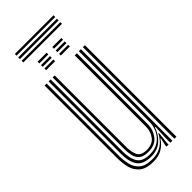

<svg xmlns="http://www.w3.org/2000/svg" viewBox="-260 -842 890 890"><g transform="rotate(-45 185.0 -397.0)"><path d="M160.2 7Q110 7 86.9 -13.9Q63.8 -34.8 57.2 -64.9Q50.8 -95 50.8 -122.2V-600H64V-124.5Q64 -98.2 69.9 -70.5Q75.8 -42.8 96.9 -23.8Q118 -4.8 163.8 -4.8Q199.5 -4.8 225.2 -21.8Q251 -38.8 266.5 -69.5H270.2L263.8 -11.8V0H250.2L250 -5.5L258.8 -45.8H256Q240.2 -20.8 216.2 -6.9Q192.2 7 160.2 7ZM302 0V-600H315.2V0ZM173.8 -41.8Q142 -41.8 127.1 -54.9Q112.2 -68 108 -88Q103.8 -108 103.8 -128.8V-600H117V-129.5Q117 -100.2 126.6 -76.9Q136.2 -53.5 175.5 -53.5Q213 -53.5 230.8 -77.6Q248.5 -101.8 248.5 -133.2V-600H262.2V-134Q262.2 -98.8 240.5 -70.2Q218.8 -41.8 173.8 -41.8ZM167 -17Q116.8 -17.2 97 -44.9Q77.2 -72.5 77.2 -125.2V-600H90.5V-126.8Q90.5 -80.2 107.4 -54.5Q124.2 -28.8 171.2 -28.8Q206.5 -28.8 229.6 -45.1Q252.8 -61.5 264.1 -86Q275.5 -110.5 275.5 -135.2V-600H288.8V0H275.5V-32L278.8 -100.5H275Q263.8 -64.8 236.2 -40.8Q208.8 -16.8 167 -17ZM202.2 -689.5V-700.8H261.5V-689.5ZM106 -689.5V-700.8H165V-689.5ZM106 -667.2V-678.5H165V-667.2ZM202.2 -667.2V-678.5H261.5V-667.2ZM106 -645V-656.2H165V-645ZM202.2 -645V-656.2H261.5V-645ZM310.2 -789.5H56.8V-800.8H310.2ZM310.2 -767.2H56.8V-778.5H310.2ZM310.2 -745H56.8V-756.2H310.2Z"/></g></svg>

Font: Big Shoulders Inline Display
Style: Regular
Weight: 400
Designer: Patric King
Foundry: XO Type Co
Version: Version 1.000